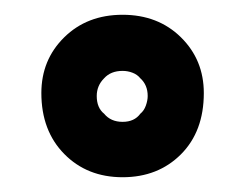

<svg xmlns="http://www.w3.org/2000/svg" viewBox="-20 -744 332 260"><path d="M36 -618Q36 -663 67 -693.5Q98 -724 146 -724Q194 -724 225 -693.5Q256 -663 256 -618Q256 -566 225 -535Q194 -504 146 -504Q98 -504 67 -535.5Q36 -567 36 -618ZM121 -638Q111 -628 111 -614Q111 -598 121 -590Q130 -579 146 -579Q162 -579 170 -590Q175 -594 177.5 -601Q180 -608 180 -614Q180 -629 170 -638Q166 -643 159.5 -645.5Q153 -648 146 -648Q130 -648 121 -638Z"/></svg>

Font: Boldmen
Style: Bold
Weight: 700
Designer: Matt McInerney, Pablo Impallari, Rodrigo Fuenzalida
Foundry: LIVING CONCEPT
Version: Version 1.000